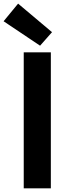

<svg xmlns="http://www.w3.org/2000/svg" viewBox="-38 -1026 388 1046"><path d="M91.3 0V-740.8H239V0ZM180.3 -777.1 -18.4 -910.2 60.6 -1006.3 245.4 -850.7Z"/></svg>

Font: Noto Sans HK Thin
Style: Regular
Weight: 100
Designer: Ryoko NISHIZUKA 西塚涼子 (kana, bopomofo & ideographs); Paul D. Hunt (Latin, Greek & Cyrillic); Sandoll Communications 산돌커뮤니
Foundry: Adobe
Version: Version 2.004-H2;hotconv 1.0.118;makeotfexe 2.5.65603